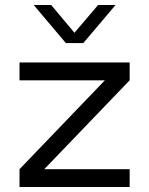

<svg xmlns="http://www.w3.org/2000/svg" viewBox="-20 -753 601 773"><path d="M245.1 -579.6 115.7 -732.9H186L279.8 -621.1L375 -732.9H445.3L315.4 -579.6ZM58.6 0V-71.8L402.3 -429.7H58.6V-501.5H502V-429.7L158.2 -71.8H502V0Z"/></svg>

Font: Basically A Sans Serif
Style: Regular
Weight: 400
Designer: Hyung-Suk Kim
Foundry: Mental Design
Version: 1.000